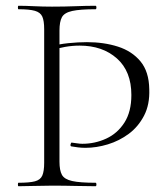

<svg xmlns="http://www.w3.org/2000/svg" viewBox="-20 -645 575 665"><path d="M133 -544Q133 -573 126.5 -587.5Q120 -602 101 -607.5Q82 -613 44 -613Q42 -613 42 -619Q42 -625 44 -625Q68 -625 98 -623.5Q128 -622 160 -622Q204 -622 241.5 -623.5Q279 -625 311 -625Q314 -625 314 -619Q314 -613 311 -613Q257 -613 230 -607Q203 -601 194.5 -585.5Q186 -570 186 -539V-85Q186 -55 194.5 -39.5Q203 -24 230 -18Q257 -12 311 -12Q314 -12 314 -6Q314 0 311 0Q279 0 241.5 -1Q204 -2 160 -2Q128 -2 98 -1Q68 0 44 0Q42 0 42 -6Q42 -12 44 -12Q82 -12 101 -17Q120 -22 126.5 -37Q133 -52 133 -81ZM151 -483Q182 -492 216.5 -495.5Q251 -499 281 -499Q340 -499 388.5 -483.5Q437 -468 466.5 -432.5Q496 -397 497 -336Q499 -283 479 -244.5Q459 -206 426 -181.5Q393 -157 353.5 -145Q314 -133 276 -133Q263 -133 250.5 -134.5Q238 -136 227 -138Q223 -139 224.5 -145.5Q226 -152 229 -151Q238 -150 247.5 -148.5Q257 -147 265 -147Q309 -147 348 -165Q387 -183 411 -220.5Q435 -258 435 -316Q435 -398 385 -442.5Q335 -487 256 -487Q230 -487 205 -482.5Q180 -478 159 -471Z"/></svg>

Font: Cormorant Light Light
Style: Regular
Weight: 300
Version: Version 4.000